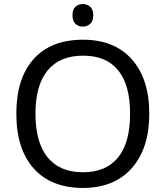

<svg xmlns="http://www.w3.org/2000/svg" viewBox="-20 -922 821 952"><path d="M720.2 -357.9Q720.2 -186.5 633.5 -88.4Q546.9 9.8 391.1 9.8Q233.4 9.8 147.2 -86.7Q61 -183.1 61 -358.9Q61 -533.2 146.7 -629.2Q232.4 -725.1 392.1 -725.1Q547.4 -725.1 633.8 -627.7Q720.2 -530.3 720.2 -357.9ZM155.8 -357.9Q155.8 -216.3 215.8 -142.1Q275.9 -67.9 391.1 -67.9Q505.9 -67.9 565.4 -141.1Q625 -214.4 625 -357.9Q625 -501 565.9 -573.5Q506.8 -646 392.1 -646Q275.9 -646 215.8 -572.5Q155.8 -499 155.8 -357.9ZM339.4 -846.2Q339.4 -875.5 354.2 -888.7Q369.1 -901.9 391.1 -901.9Q411.6 -901.9 427 -888.7Q442.4 -875.5 442.4 -846.2Q442.4 -817.4 427 -803.7Q411.6 -790 391.1 -790Q369.1 -790 354.2 -803.7Q339.4 -817.4 339.4 -846.2Z"/></svg>

Font: Noto Sans Southeast Asian
Style: Regular
Weight: 400
Designer: Monotype Design Team
Foundry: Monotype Imaging Inc.
Version: Version 1.06 uh; ttfautohint (v1.4.1)